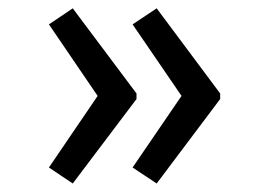

<svg xmlns="http://www.w3.org/2000/svg" viewBox="-20 -492 640 456"><path d="M502.9 -256.8 352.1 -56.2 294.9 -94.2 411.1 -264.2 294.9 -434.1 352.1 -472.2 502.9 -270ZM304.2 -256.8 152.8 -56.2 96.2 -94.2 211.9 -264.2 96.2 -434.1 152.8 -472.2 304.2 -270Z"/></svg>

Font: Noto Mono
Style: Regular
Weight: 400
Designer: Monotype Design Team
Foundry: Monotype Imaging Inc.
Version: Version 1.00